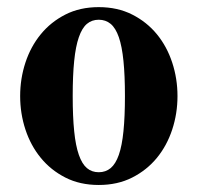

<svg xmlns="http://www.w3.org/2000/svg" viewBox="-20 -509 560 544"><path d="M482.9 -236.8Q482.9 -286.1 468 -331.5Q453.1 -377 424.6 -411.9Q396 -446.8 354.5 -467.8Q313 -488.8 259.8 -488.8Q206.5 -488.8 165.3 -467.8Q124 -446.8 95.5 -411.9Q66.9 -377 52 -331.5Q37.1 -286.1 37.1 -236.8Q37.1 -187.5 52 -142.1Q66.9 -96.7 95.5 -61.8Q124 -26.9 165.3 -5.9Q206.5 15.1 259.8 15.1Q313 15.1 354.5 -5.9Q396 -26.9 424.6 -61.8Q453.1 -96.7 468 -142.1Q482.9 -187.5 482.9 -236.8ZM334 -236.8Q334 -178.2 329.8 -137.2Q325.7 -96.2 316.7 -70.3Q307.6 -44.4 293.5 -32.7Q279.3 -21 259.8 -21Q240.2 -21 226.3 -32.7Q212.4 -44.4 203.4 -70.3Q194.3 -96.2 190.2 -137.2Q186 -178.2 186 -236.8Q186 -295.4 190.2 -336.4Q194.3 -377.4 203.4 -403.6Q212.4 -429.7 226.3 -441.4Q240.2 -453.1 259.8 -453.1Q279.3 -453.1 293.5 -441.4Q307.6 -429.7 316.7 -403.6Q325.7 -377.4 329.8 -336.4Q334 -295.4 334 -236.8Z"/></svg>

Font: Galatia SIL
Style: Bold
Weight: 700
Designer: Development by SIL's NRSI team
Version: Version 2.1